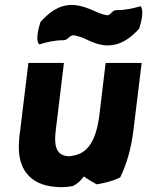

<svg xmlns="http://www.w3.org/2000/svg" viewBox="-20 -738 597 778"><path d="M237 -575C256 -575 260 -595 278 -595C301 -592 325 -581 333 -577C342 -572 381 -555 410 -554H416C472 -554 512 -587 544 -622C555 -655 561 -692 553 -707L550 -713C520 -704 489 -697 453 -697C433 -697 429 -676 414 -676C393 -679 370 -690 361 -694C349 -700 307 -718 271 -718C215 -718 176 -684 144 -649C133 -616 127 -579 135 -564L139 -558C169 -567 200 -575 237 -575ZM372 9C408 3 438 -5 467 -19C494 -75 512 -137 521 -213L554 -483H408L383 -274C371 -177 340 -116 274 -107C270 -106 266 -105 262 -105C217 -105 200 -133 204 -191C205 -208 208 -225 210 -243L239 -483H95L61 -203C59 -190 57 -176 57 -164C49 -56 99 10 202 19C226 22 251 20 275 16C294 7 308 -7 320 -23C338 -10 355 0 372 9Z"/></svg>

Font: Bluebird
Style: SfBdNrwObl
Weight: 700
Designer: Jasper
Foundry: Cannot Into Space Fonts
Version: Version 0.98